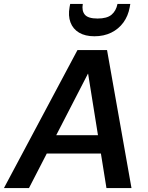

<svg xmlns="http://www.w3.org/2000/svg" viewBox="-45 -954 750 974"><path d="M-25 0 348 -700H498L622 0H495L402 -580H401L102 0ZM110 -175 158 -268H521L536 -175ZM434 -770Q387 -770 356 -788.5Q325 -807 312.5 -840.5Q300 -874 308 -918L311 -934H375Q369 -899 385.5 -879.5Q402 -860 450 -860Q498 -860 521 -879.5Q544 -899 551 -934H616L613 -917Q605 -873 581 -840Q557 -807 519.5 -788.5Q482 -770 434 -770Z"/></svg>

Font: DM Sans 28pt SemiBold
Style: Italic
Weight: 600
Italic angle: -10°
Version: Version 4.004;gftools[0.9.30]